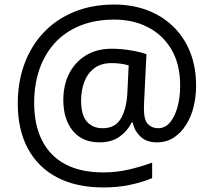

<svg xmlns="http://www.w3.org/2000/svg" viewBox="-20 -734 939 843"><path d="M841 -357Q841 -311 830.5 -267Q820 -223 798 -187.5Q776 -152 744 -130.5Q712 -109 668 -109Q622 -109 595.5 -135.5Q569 -162 563 -196H558Q540 -159 505 -134Q470 -109 417 -109Q341 -109 299.5 -160Q258 -211 258 -295Q258 -361 284 -411.5Q310 -462 357.5 -491Q405 -520 470 -520Q514 -520 556.5 -512.5Q599 -505 623 -496L613 -293Q612 -275 612 -267.5Q612 -260 612 -257Q612 -205 630.5 -188Q649 -171 674 -171Q705 -171 726.5 -196.5Q748 -222 759.5 -264.5Q771 -307 771 -358Q771 -451 733.5 -515.5Q696 -580 630.5 -614Q565 -648 482 -648Q397 -648 331 -621Q265 -594 220.5 -545Q176 -496 153 -429.5Q130 -363 130 -283Q130 -185 165 -116.5Q200 -48 267.5 -12.5Q335 23 433 23Q494 23 549.5 9.5Q605 -4 648 -20V48Q605 66 551.5 77.5Q498 89 433 89Q315 89 231 45Q147 1 102.5 -81.5Q58 -164 58 -280Q58 -373 87 -452.5Q116 -532 171 -590.5Q226 -649 304.5 -681.5Q383 -714 482 -714Q560 -714 625.5 -689.5Q691 -665 739.5 -618.5Q788 -572 814.5 -506Q841 -440 841 -357ZM336 -293Q336 -229 361.5 -200Q387 -171 430 -171Q486 -171 510.5 -213Q535 -255 539 -322L545 -447Q532 -451 512 -454Q492 -457 471 -457Q422 -457 392 -433Q362 -409 349 -371.5Q336 -334 336 -293Z"/></svg>

Font: ltelugu05
Style: Book
Weight: 400
Designer: Jelle Bosma - Monotype Design Team
Foundry: Monotype Imaging Inc.
Version: Version 2.003